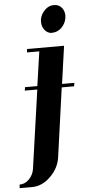

<svg xmlns="http://www.w3.org/2000/svg" viewBox="-109 -727 484 1070"><g transform="rotate(-5 133.5 -192.0)"><path d="M-43.9 308.1 -42 288.1Q-12.2 288.1 9.8 266.1Q33.2 242.7 39.1 210.9L102.1 -231H32.2L35.2 -250H104L131.8 -441.9H63L64.9 -460.9H272L242.2 -250H311L308.1 -231H238.8L185.1 153.8Q176.8 216.3 127.9 263.2Q81.5 308.1 24.9 308.1ZM155.8 -602.1V-615.2Q160.2 -646 184.1 -669.9Q206.1 -691.9 234.9 -691.9Q264.6 -691.9 280.8 -669.9Q293.9 -651.4 293.9 -628.9Q293.9 -621.1 293 -616.2Q288.6 -584.5 265.1 -561Q241.7 -539.1 213.9 -539.1L212.9 -538.1Q186 -538.1 168.9 -561Q155.8 -579.1 155.8 -602.1Z"/></g></svg>

Font: Hjet
Style: Italic
Weight: 400
Designer: T. Christopher White
Version: Version 1.2